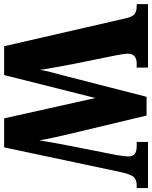

<svg xmlns="http://www.w3.org/2000/svg" viewBox="74 -834 754 953"><g transform="rotate(90 451.5 -357.0)"><path d="M65 -605Q58 -637 44 -647.5Q30 -658 6 -658H-5V-714H310V-658H290Q241 -658 241 -613Q241 -605 244 -585.5Q247 -566 250 -551L292 -344Q296 -321 302 -289.5Q308 -258 313.5 -228Q319 -198 321 -177Q326 -209 335 -241Q344 -273 354 -313L455 -707H548L636 -339Q647 -291 656.5 -249.5Q666 -208 671 -175Q676 -208 684 -250Q692 -292 700 -335L744 -557Q746 -570 748.5 -588Q751 -606 751 -615Q751 -639 738.5 -648.5Q726 -658 699 -658H679V-714H908V-658H892Q868 -658 854 -644Q840 -630 829 -580L706 0H562L461 -453L347 0H204Z"/></g></svg>

Font: Noto Serif Thai ExtraCondensed Black
Style: Regular
Weight: 900
Width: 2
Designer: Monotype Design Team
Foundry: Monotype Imaging Inc.
Version: Version 2.002; ttfautohint (v1.8.4.7-5d5b)